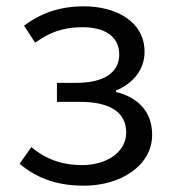

<svg xmlns="http://www.w3.org/2000/svg" viewBox="-20 -574 545 607"><path d="M246 13C361 13 461 -50 461 -148C461 -226 410 -268 347 -283V-288C403 -311 437 -356 437 -410C437 -506 347 -554 245 -554C165 -554 106 -530 56 -493L91 -439C135 -470 176 -488 241 -488C309 -488 357 -460 357 -402C357 -346 311 -312 220 -312H160V-252H233C326 -252 379 -220 379 -155C379 -92 316 -52 239 -52C183 -52 129 -67 79 -109L42 -56C105 -4 171 13 246 13Z"/></svg>

Font: Source Han Sans JP Normal
Style: Regular
Weight: 350
Designer: Ryoko NISHIZUKA 西塚涼子 (kana, bopomofo & ideographs); Paul D. Hunt (Latin, Greek & Cyrillic); Sandoll Communications 산돌커뮤니
Foundry: Adobe
Version: Version 2.002;hotconv 1.0.116;makeotfexe 2.5.65601